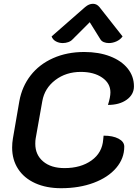

<svg xmlns="http://www.w3.org/2000/svg" viewBox="-20 -983 726 1012"><path d="M44 -205Q44 -230 48 -253L82 -450Q96 -527 141.5 -585.5Q187 -644 260 -676.5Q333 -709 424 -709Q501 -709 560.5 -686Q620 -663 653 -622Q686 -581 686 -528Q686 -485 648 -457.5Q610 -430 549 -430Q562 -471 562 -496Q562 -544 518.5 -574Q475 -604 406 -604Q328 -604 271.5 -561Q215 -518 203 -450L168 -253Q166 -243 166 -225Q166 -167 207.5 -132Q249 -97 320 -97Q406 -97 462.5 -137.5Q519 -178 524 -248L526 -268Q575 -268 605 -252Q635 -236 635 -210Q635 -148 592.5 -98Q550 -48 474 -19.5Q398 9 302 9Q224 9 165.5 -17.5Q107 -44 75.5 -92.5Q44 -141 44 -205ZM311 -756Q291 -756 274.5 -765Q258 -774 252 -791L429 -946Q449 -963 470 -963Q490 -963 504 -946L626 -791Q614 -774 594 -765Q574 -756 554 -756Q539 -756 527 -761Q515 -766 509 -776L453 -866L363 -776Q354 -766 340 -761Q326 -756 311 -756Z"/></svg>

Font: K2D SemiBold
Style: Italic
Weight: 600
Italic angle: -10°
Designer: Katatrad Aksorn Co.,Ltd.
Foundry: Cadson Demak Co.,Ltd.
Version: Version 1.000; ttfautohint (v1.6)